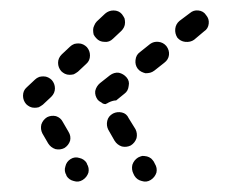

<svg xmlns="http://www.w3.org/2000/svg" viewBox="-20 -448 442 367"><path d="M268 -104Q276 -109 279 -118Q281 -127 276 -135L274 -139Q272 -142 269 -145Q265 -148 261 -149Q256 -150 252 -150Q248 -149 244 -147Q236 -142 233 -133Q231 -124 235 -116L237 -112Q242 -104 251 -102Q260 -99 268 -104ZM138 -104Q146 -109 149 -118Q151 -127 146 -135V-136Q141 -144 132 -146Q123 -149 115 -144Q107 -139 105 -130Q102 -121 107 -113V-112Q112 -104 121 -102Q130 -99 138 -104ZM103 -165Q111 -170 114 -179Q116 -188 111 -196L100 -215Q96 -223 87 -226Q78 -228 70 -224Q62 -219 59 -210Q57 -201 61 -193L72 -174Q77 -166 86 -163Q95 -161 103 -165ZM230 -170Q238 -175 241 -184Q243 -193 239 -201L226 -222Q222 -231 213 -233Q204 -235 196 -231Q187 -226 185 -217Q183 -208 187 -200L199 -179Q204 -171 213 -168Q222 -166 230 -170ZM30 -249Q33 -246 37 -244Q41 -242 46 -242Q50 -242 54 -243Q58 -245 62 -248L78 -263Q85 -270 85 -279Q85 -288 79 -295Q76 -298 72 -300Q68 -302 63 -302Q59 -302 55 -301Q50 -299 47 -296L31 -281Q24 -275 24 -265Q24 -256 30 -249ZM171 -289 190 -304Q198 -310 207 -309Q216 -307 222 -300Q228 -293 226 -284Q225 -274 218 -269L202 -256Q201 -256 200 -256Q192 -255 184 -250Q183 -250 182 -249Q177 -249 174 -252Q170 -254 167 -257Q161 -265 162 -274Q164 -283 171 -289ZM97 -312Q100 -309 104 -307Q108 -305 113 -305Q117 -305 121 -306Q125 -308 129 -311L145 -326Q152 -332 152 -342Q152 -351 146 -358Q143 -361 139 -363Q135 -365 130 -365Q126 -365 122 -364Q117 -362 114 -359L98 -344Q91 -337 91 -328Q91 -319 97 -312ZM243 -317Q246 -313 250 -311Q254 -309 258 -308Q263 -308 267 -309Q271 -310 275 -313L294 -328Q302 -334 303 -343Q304 -352 298 -360Q292 -367 283 -368Q274 -369 267 -364L247 -348Q240 -343 239 -333Q238 -324 243 -317ZM158 -391Q158 -386 159 -382Q161 -378 164 -375Q170 -368 180 -368Q189 -367 196 -374L212 -389Q215 -392 217 -396Q219 -400 219 -405Q219 -409 218 -413Q216 -417 213 -421Q207 -428 197 -428Q188 -428 181 -422L165 -407Q162 -404 160 -399Q158 -395 158 -391ZM319 -376Q325 -369 334 -368Q344 -367 351 -372L370 -388Q378 -393 379 -403Q380 -412 374 -419Q369 -427 359 -428Q350 -429 343 -423L323 -408Q316 -402 315 -393Q314 -384 319 -376Z"/></svg>

Font: FRB American Cursive Guidelines Dashed Extrabold
Style: Bold Italic
Weight: 800
Italic angle: -25°
Version: Version 2.0;Modular Font Editor K font №1